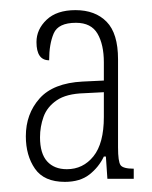

<svg xmlns="http://www.w3.org/2000/svg" viewBox="-20 -739 301 379"><path d="M108 -380Q67 -380 49 -406Q31 -432 31 -470Q31 -514 58 -544.5Q85 -575 143 -578L185 -580V-616Q185 -651 172.5 -672.5Q160 -694 130 -694Q95 -694 86 -673Q77 -652 77 -620Q52 -620 52 -656Q52 -681 72 -700Q92 -719 129 -719Q168 -719 190.5 -696Q213 -673 213 -622V-448Q213 -420 218 -413Q223 -406 244 -406V-386H192L189 -430H185Q175 -409 156.5 -394.5Q138 -380 108 -380ZM112 -405Q144 -405 164.5 -430.5Q185 -456 185 -508V-557L146 -555Q111 -554 92 -541Q73 -528 66 -508.5Q59 -489 59 -468Q59 -436 73 -420.5Q87 -405 112 -405Z"/></svg>

Font: Noto Serif Thai ExtraCondensed Thin
Style: Regular
Weight: 100
Width: 2
Designer: Monotype Design Team
Foundry: Monotype Imaging Inc.
Version: Version 2.001; ttfautohint (v1.8.4.7-5d5b)